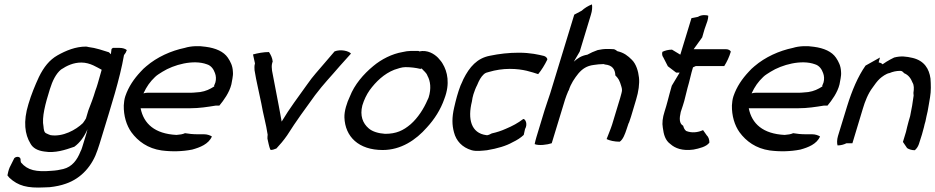

<svg xmlns="http://www.w3.org/2000/svg" viewBox="-20 -693 4277 878"><path d="M110 -217C85 -136 94 -78 119 -37C130 -16 152 -4 183 0C232 8 277 -7 320 -22C346 -41 366 -69 380 -102C378 -92 375 -82 372 -72C367 -55 361 -37 356 -20C354 -12 351 -6 348 0C333 38 310 70 269 80C253 84 235 87 216 88C146 94 106 86 76 50C74 45 74 41 74 34C70 18 45 24 43 35L24 73C19 85 16 98 14 109C17 113 20 117 23 120C63 157 105 168 182 164C191 164 199 163 207 163C234 160 259 155 281 147C354 122 403 63 426 -7L435 -34L450 -83C487 -205 528 -331 547 -441C553 -448 557 -455 560 -464C553 -470 541 -474 527 -474H496C495 -473 492 -471 490 -469L487 -445L478 -454C452 -462 419 -474 384 -478C380 -479 377 -480 373 -480C326 -480 282 -462 243 -440C206 -419 180 -386 158 -341C140 -302 123 -261 110 -217ZM208 -285C220 -324 236 -356 259 -375C286 -393 316 -407 352 -407C393 -407 425 -384 445 -374L427 -311C424 -300 420 -289 416 -278C407 -247 396 -219 384 -188L373 -151C369 -144 364 -137 359 -130C327 -99 267 -66 211 -75C205 -77 198 -80 192 -83C181 -87 180 -103 179 -114C170 -156 188 -221 208 -285Z M553 -253C548 -238 547 -224 546 -211C545 -164 558 -120 581 -88C611 -47 656 -14 719 -5C765 1 814 0 859 -9C895 -19 934 -34 949 -69C941 -74 928 -79 913 -79H884C863 -79 843 -81 826 -84C816 -79 801 -77 787 -76C688 -81 637 -127 623 -198H850C891 -198 929 -204 966 -210H983C1003 -234 1029 -270 1038 -307L1043 -334C1045 -345 1046 -355 1045 -365C1044 -392 1034 -411 1022 -429C1003 -457 967 -473 921 -479C891 -484 853 -483 825 -474C762 -461 698 -432 649 -390C640 -383 631 -374 623 -365C593 -333 568 -297 553 -253ZM636 -266C651 -298 666 -319 689 -341C699 -351 711 -357 723 -365C774 -397 864 -422 926 -399C946 -393 957 -376 963 -359C968 -346 969 -331 965 -316L959 -301L960 -298C940 -285 921 -276 895 -272L872 -270C865 -269 857 -269 850 -269H656C649 -269 643 -268 636 -266Z M1137 -444 1146 -403C1142 -390 1144 -382 1144 -372C1152 -321 1165 -271 1175 -220C1183 -172 1197 -125 1204 -77C1203 -71 1203 -64 1203 -59C1207 -42 1210 -24 1216 -9C1223 -4 1236 -12 1244 -14C1260 -31 1277 -51 1293 -74C1336 -142 1374 -193 1421 -258C1461 -311 1494 -344 1533 -390L1585 -448C1575 -460 1538 -469 1510 -458L1462 -402C1434 -368 1413 -348 1384 -306C1343 -248 1305 -199 1268 -137C1263 -160 1260 -186 1255 -208C1244 -261 1235 -317 1224 -370C1223 -381 1221 -392 1225 -406L1227 -411C1226 -427 1218 -443 1210 -455C1185 -455 1159 -450 1137 -444Z M1580 -252C1566 -223 1554 -185 1555 -156C1558 -68 1620 -7 1730 -7C1814 -7 1882 -53 1932 -110C1967 -148 1995 -192 2012 -241C2039 -311 2026 -366 2004 -402C1998 -413 1991 -419 1983 -429C1966 -446 1936 -466 1897 -458C1896 -459 1895 -460 1893 -460H1857C1846 -460 1834 -458 1821 -455C1773 -447 1724 -422 1687 -391C1642 -354 1601 -306 1580 -252ZM1637 -211C1645 -237 1656 -260 1670 -280C1699 -320 1737 -356 1783 -374C1798 -379 1817 -386 1834 -386C1858 -386 1882 -383 1902 -378C1904 -378 1906 -379 1908 -380C1918 -368 1930 -361 1935 -346C1948 -323 1953 -288 1940 -247C1939 -243 1936 -239 1935 -236C1918 -196 1891 -154 1858 -125C1824 -96 1792 -81 1741 -81C1711 -83 1683 -91 1666 -106C1639 -129 1625 -164 1637 -211Z M2086 -302C2073 -268 2065 -237 2057 -202C2046 -155 2047 -121 2056 -88C2066 -49 2093 -19 2137 -6C2158 0 2186 -4 2207 -6C2255 -14 2295 -26 2323 -42C2346 -53 2361 -63 2375 -76L2381 -103C2394 -125 2383 -149 2373 -149C2348 -130 2324 -117 2293 -104C2273 -95 2252 -88 2229 -83C2223 -80 2211 -73 2204 -75C2134 -84 2118 -149 2138 -229C2139 -240 2142 -251 2145 -262C2150 -277 2155 -291 2162 -304C2171 -326 2179 -341 2193 -354C2200 -360 2207 -362 2216 -364C2246 -373 2279 -378 2311 -378C2374 -378 2412 -363 2441 -354C2456 -372 2471 -396 2483 -421C2483 -427 2477 -434 2468 -437C2443 -443 2407 -452 2352 -452C2307 -452 2263 -447 2220 -438C2162 -427 2127 -387 2099 -331C2095 -322 2091 -312 2086 -302Z M2433 -66C2429 -54 2427 -43 2425 -34C2443 -26 2483 -31 2503 -38C2523 -105 2544 -171 2564 -238C2568 -251 2573 -263 2578 -275C2578 -276 2579 -278 2581 -280C2590 -310 2608 -336 2625 -357C2643 -378 2663 -392 2695 -396C2709 -398 2724 -400 2740 -400C2742 -399 2744 -399 2747 -398C2779 -395 2793 -377 2794 -348C2797 -345 2801 -341 2804 -337L2810 -328C2813 -322 2819 -308 2820 -302C2823 -292 2827 -282 2822 -267C2818 -252 2814 -237 2809 -222L2779 -123C2772 -101 2762 -79 2754 -57C2768 -50 2790 -45 2814 -45C2829 -55 2838 -80 2845 -101L2854 -128C2856 -131 2857 -134 2858 -137C2864 -152 2867 -166 2872 -181C2878 -200 2883 -219 2889 -238C2900 -274 2905 -310 2902 -338C2899 -367 2889 -401 2869 -420C2852 -437 2834 -452 2803 -459C2798 -463 2794 -466 2788 -468C2775 -469 2764 -469 2753 -469C2739 -469 2729 -467 2713 -464C2696 -458 2680 -451 2666 -443C2638 -438 2622 -427 2604 -411L2631 -457L2682 -625C2688 -644 2689 -660 2687 -673C2669 -666 2653 -656 2640 -644L2606 -626L2496 -266C2488 -241 2477 -211 2470 -188Z M3009 -456C3006 -445 3009 -436 3013 -431L3034 -390L3072 -361H3088C3075 -340 3065 -322 3052 -301C3045 -277 3039 -254 3033 -231C3028 -214 3025 -200 3019 -183C3010 -155 3007 -130 3011 -109C3015 -78 3022 -51 3046 -34C3067 -15 3101 -2 3151 -9C3177 -14 3211 -22 3224 -41C3224 -54 3220 -67 3212 -74L3195 -98C3171 -87 3143 -84 3118 -94C3110 -100 3107 -108 3104 -118C3086 -128 3086 -151 3093 -181L3096 -190C3101 -204 3105 -218 3109 -231L3124 -291C3134 -324 3139 -353 3149 -385L3162 -391H3292C3304 -410 3315 -433 3322 -457C3319 -463 3311 -468 3300 -468H3152L3191 -522L3202 -560L3215 -597C3217 -605 3219 -613 3219 -621C3207 -626 3185 -625 3172 -616L3142 -610C3125 -554 3108 -499 3091 -443L3053 -466C3037 -466 3021 -462 3009 -456Z M3334 -253C3329 -238 3328 -224 3327 -211C3326 -164 3339 -120 3362 -88C3392 -47 3437 -14 3500 -5C3546 1 3595 0 3640 -9C3676 -19 3715 -34 3730 -69C3722 -74 3709 -79 3694 -79H3665C3644 -79 3624 -81 3607 -84C3597 -79 3582 -77 3568 -76C3469 -81 3418 -127 3404 -198H3631C3672 -198 3710 -204 3747 -210H3764C3784 -234 3810 -270 3819 -307L3824 -334C3826 -345 3827 -355 3826 -365C3825 -392 3815 -411 3803 -429C3784 -457 3748 -473 3702 -479C3672 -484 3634 -483 3606 -474C3543 -461 3479 -432 3430 -390C3421 -383 3412 -374 3404 -365C3374 -333 3349 -297 3334 -253ZM3417 -266C3432 -298 3447 -319 3470 -341C3480 -351 3492 -357 3504 -365C3555 -397 3645 -422 3707 -399C3727 -393 3738 -376 3744 -359C3749 -346 3750 -331 3746 -316L3740 -301L3741 -298C3721 -285 3702 -276 3676 -272L3653 -270C3646 -269 3638 -269 3631 -269H3437C3430 -269 3424 -268 3417 -266Z M3812 -71C3807 -54 3807 -38 3810 -28C3825 -28 3839 -32 3851 -38H3878L3926 -197C3935 -228 3950 -266 3970 -292C3979 -305 3991 -322 4003 -333C4013 -342 4033 -357 4048 -359C4062 -365 4078 -369 4097 -369C4107 -369 4110 -362 4115 -358C4135 -350 4146 -333 4153 -315C4160 -304 4160 -287 4157 -268L4158 -256C4154 -226 4149 -194 4142 -162L4135 -138C4130 -121 4127 -106 4123 -90C4118 -74 4114 -59 4109 -44L4128 -16C4135 -11 4148 -6 4163 -6C4170 -11 4178 -22 4182 -34L4196 -78L4205 -111C4207 -120 4209 -129 4212 -138C4215 -153 4218 -168 4222 -184C4225 -203 4230 -227 4233 -248C4238 -276 4237 -308 4235 -334C4229 -378 4207 -415 4154 -428C4124 -435 4100 -438 4069 -430C4056 -424 4046 -418 4034 -411L4016 -399C4009 -407 4000 -406 3998 -408L4004 -430L3938 -393C3903 -343 3876 -279 3854 -208Z"/></svg>

Font: SolarCharger
Style: 552
Weight: 400
Designer: Mew Too
Foundry: Cannot Into Space Fonts/KineticPlasma Fonts
Version: Version 1.100